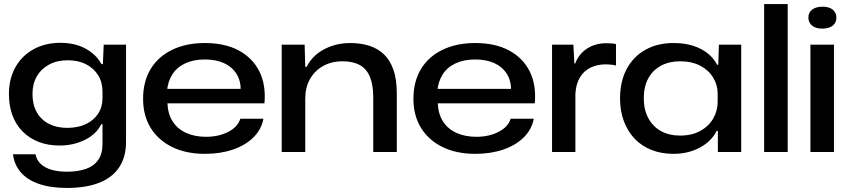

<svg xmlns="http://www.w3.org/2000/svg" viewBox="-20 -749 4185 946"><path d="M309 177Q229 177 171.5 157Q114 137 82 99.5Q50 62 44 11H155Q160 39 180.5 58.5Q201 78 234 87.5Q267 97 310 97Q363 97 402.5 83.5Q442 70 463.5 39.5Q485 9 485 -39V-137H479Q455 -88 398.5 -60Q342 -32 274 -32Q216 -32 170 -50Q124 -68 91 -101.5Q58 -135 41 -181.5Q24 -228 24 -285Q24 -361 56 -418Q88 -475 145.5 -506.5Q203 -538 278 -538Q349 -538 401.5 -509.5Q454 -481 480 -433H487L491 -529H601V-50Q601 23 568 74Q535 125 470 151Q405 177 309 177ZM311 -119Q364 -119 403 -137.5Q442 -156 463.5 -189Q485 -222 485 -265V-297Q485 -343 464 -377.5Q443 -412 404.5 -432Q366 -452 313 -452Q261 -452 222 -431Q183 -410 161.5 -373Q140 -336 140 -285Q140 -233 161.5 -195.5Q183 -158 221.5 -138.5Q260 -119 311 -119Z M990 9Q896 9 827.5 -25Q759 -59 722 -119.5Q685 -180 685 -262Q685 -347 722 -408.5Q759 -470 828 -503.5Q897 -537 989 -537Q1088 -537 1156 -500.5Q1224 -464 1257.5 -398Q1291 -332 1283 -240H805Q807 -188 830.5 -151Q854 -114 896.5 -94.5Q939 -75 995 -75Q1058 -75 1105 -99.5Q1152 -124 1164 -164H1278Q1268 -111 1228.5 -72Q1189 -33 1127.5 -12Q1066 9 990 9ZM803 -301 797 -311H1174L1166 -302Q1167 -351 1145 -385.5Q1123 -420 1083.5 -438Q1044 -456 989 -456Q934 -456 893 -437Q852 -418 829.5 -383Q807 -348 803 -301Z M1368 0V-529H1481L1484 -420H1491Q1520 -477 1578.5 -507Q1637 -537 1705 -537Q1756 -537 1798 -524Q1840 -511 1870.5 -482.5Q1901 -454 1918 -406.5Q1935 -359 1935 -290V0H1819V-270Q1819 -330 1803 -369.5Q1787 -409 1753.5 -428Q1720 -447 1668 -447Q1613 -447 1571.5 -423.5Q1530 -400 1507 -359Q1484 -318 1484 -262V0Z M2322 9Q2228 9 2159.5 -25Q2091 -59 2054 -119.5Q2017 -180 2017 -262Q2017 -347 2054 -408.5Q2091 -470 2160 -503.5Q2229 -537 2321 -537Q2420 -537 2488 -500.5Q2556 -464 2589.5 -398Q2623 -332 2615 -240H2137Q2139 -188 2162.5 -151Q2186 -114 2228.5 -94.5Q2271 -75 2327 -75Q2390 -75 2437 -99.5Q2484 -124 2496 -164H2610Q2600 -111 2560.5 -72Q2521 -33 2459.5 -12Q2398 9 2322 9ZM2135 -301 2129 -311H2506L2498 -302Q2499 -351 2477 -385.5Q2455 -420 2415.5 -438Q2376 -456 2321 -456Q2266 -456 2225 -437Q2184 -418 2161.5 -383Q2139 -348 2135 -301Z M2700 0V-529H2805L2810 -436H2814Q2831 -482 2871.5 -509Q2912 -536 2967 -536Q2982 -536 2994.5 -535Q3007 -534 3015 -532V-426Q3005 -429 2991.5 -430.5Q2978 -432 2965 -432Q2923 -432 2890 -416Q2857 -400 2837.5 -368Q2818 -336 2815 -287V0Z M3298 9Q3239 9 3190.5 -10Q3142 -29 3107.5 -65Q3073 -101 3054 -151.5Q3035 -202 3035 -264Q3035 -348 3068 -409.5Q3101 -471 3160.5 -504Q3220 -537 3298 -537Q3353 -537 3395 -523.5Q3437 -510 3467 -486Q3497 -462 3513 -430H3519L3522 -529H3632V0H3517V-104H3511Q3486 -53 3428.5 -22Q3371 9 3298 9ZM3331 -81Q3389 -81 3430.5 -104Q3472 -127 3494 -165Q3516 -203 3516 -247V-287Q3516 -330 3494 -366.5Q3472 -403 3430.5 -425Q3389 -447 3331 -447Q3277 -447 3237 -425.5Q3197 -404 3174.5 -363.5Q3152 -323 3152 -264Q3152 -208 3174.5 -166.5Q3197 -125 3237 -103Q3277 -81 3331 -81Z M3745 0V-729H3861V0Z M3973 0V-529H4089V0ZM4032 -608Q3998 -608 3980.5 -623.5Q3963 -639 3963 -662Q3963 -688 3982 -702Q4001 -716 4032 -716Q4066 -716 4083.5 -701Q4101 -686 4101 -662Q4101 -636 4082 -622Q4063 -608 4032 -608Z"/></svg>

Font: Mona Sans Expanded Medium
Style: Regular
Weight: 500
Width: 7
Designer: Deni Anggara
Foundry: GitHub
Version: Version 2.000